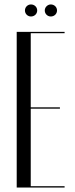

<svg xmlns="http://www.w3.org/2000/svg" viewBox="-20 -842 336 862"><path d="M92 -795C92 -780 104 -768 119 -768C135 -768 147 -780 147 -795C147 -810 135 -822 119 -822C104 -822 92 -810 92 -795ZM181 -795C181 -780 193 -768 208 -768C224 -768 236 -780 236 -795C236 -810 224 -822 208 -822C194 -822 181 -810 181 -795ZM55 -699V0H270V-6H118V-354H249V-360H118V-693H270V-699Z"/></svg>

Font: Moniqa Display
Style: Regular
Weight: 400
Designer: Rajesh Rajput
Foundry: Rajesh Rajput
Version: Version 1.000